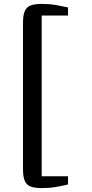

<svg xmlns="http://www.w3.org/2000/svg" viewBox="-20 -824 472 981"><path d="M193.5 137Q160 137 138.8 130Q117.5 123 107.5 102.2Q97.5 81.5 97.5 40.5V-707.5Q97.5 -748.5 107.5 -769.2Q117.5 -790 138.8 -797Q160 -804 193.5 -804Q234 -804 266.2 -798.2Q298.5 -792.5 327.5 -786V-744.5H193V76.5H327.5V118.5Q296.5 126 264.8 131.5Q233 137 193.5 137Z"/></svg>

Font: Merriweather 28pt Medium
Style: Regular
Weight: 500
Version: Version 2.100